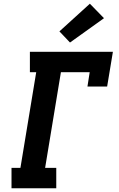

<svg xmlns="http://www.w3.org/2000/svg" viewBox="-20 -1014 640 1034"><path d="M42 0V-110H90L175 -625H141V-735H588L557 -548H451L463 -625H308L223 -110H283V0ZM357 -785 300 -845 464 -994 540 -916Z"/></svg>

Font: Iosevka Curly Slab XBdEx
Style: Italic
Weight: 800
Width: 7
Italic angle: -9°
Monospace: yes
Designer: Belleve Invis
Foundry: Belleve Invis
Version: Version 11.1.0; ttfautohint (v1.8.3)